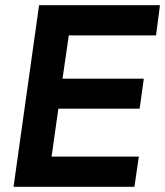

<svg xmlns="http://www.w3.org/2000/svg" viewBox="-20 -717 634 737"><path d="M32 0 130 -697H594L579 -581H244L220 -415H532L516 -300H204L178 -116H513L496 0Z"/></svg>

Font: Hanken Grotesk
Style: Bold Italic
Weight: 700
Italic angle: -8°
Designer: Alfredo Marco Pradil
Foundry: Hanken Design Co.
Version: Version 3.013